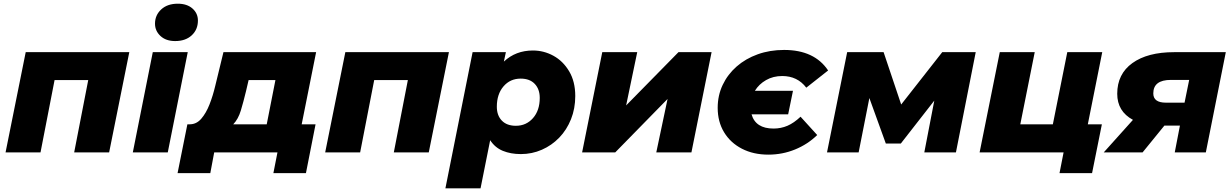

<svg xmlns="http://www.w3.org/2000/svg" viewBox="-20 -824 6657 1038"><path d="M10 0 119 -542H679L570 0H381L457 -391H275L199 0Z M698 0 806 -542H995L887 0ZM927 -602Q877 -602 847.5 -629.5Q818 -657 818 -696Q818 -742 851.5 -773Q885 -804 941 -804Q991 -804 1020.5 -778Q1050 -752 1050 -713Q1050 -664 1016.5 -633Q983 -602 927 -602Z M940 112 993 -152H1006Q1042 -152 1068 -182Q1094 -212 1112.5 -259Q1131 -306 1144 -361L1188 -542H1689L1611 -152H1686L1634 112H1458L1480 0H1138L1117 112ZM1422 -152 1469 -391H1324L1310 -331Q1296 -273 1282 -226.5Q1268 -180 1241 -152Z M1738 0 1847 -542H2407L2298 0H2109L2185 -391H2003L1927 0Z M2796 9Q2741 9 2698.5 -8.5Q2656 -26 2630 -66L2578 194H2388L2535 -542H2715L2704 -491Q2768 -551 2861 -551Q2920 -551 2972 -522.5Q3024 -494 3057 -438.5Q3090 -383 3090 -305Q3090 -237 3067 -179.5Q3044 -122 3003.5 -80Q2963 -38 2909.5 -14.5Q2856 9 2796 9ZM2769 -144Q2825 -144 2861.5 -185.5Q2898 -227 2898 -295Q2898 -342 2871 -370.5Q2844 -399 2795 -399Q2738 -399 2702 -357Q2666 -315 2666 -247Q2666 -200 2693 -172Q2720 -144 2769 -144Z M3127 0 3236 -542H3425L3365 -254L3648 -542H3827L3718 0H3528L3589 -289L3306 0Z M4267 -333 4241 -206H4043Q4065 -129 4162 -129Q4202 -129 4237 -144Q4272 -159 4308 -193L4398 -94Q4347 -44 4278.5 -16Q4210 12 4134 12Q4053 12 3991 -20Q3929 -52 3894.5 -109Q3860 -166 3860 -241Q3860 -308 3887 -365Q3914 -422 3962.5 -464.5Q4011 -507 4076.5 -530.5Q4142 -554 4219 -554Q4383 -554 4457 -443L4339 -350Q4291 -413 4209 -413Q4160 -413 4121.5 -391Q4083 -369 4061 -333Z M4451 0 4560 -542H4757L4852 -259L5074 -542H5255L5148 0H4977L5031 -280L4850 -48H4769L4680 -294L4622 0Z M5276 0 5385 -542H5574L5496 -152H5672L5750 -542H5939L5861 -152H5937L5884 112H5708L5730 0Z M6331 0 6359 -145H6275L6157 0H5947L6105 -176Q6020 -222 6020 -317Q6020 -424 6102 -483Q6184 -542 6328 -542H6607L6499 0ZM6384 -269 6409 -392H6310Q6215 -392 6215 -319Q6215 -269 6283 -269Z"/></svg>

Font: Montserrat ExtraBold
Style: Italic
Weight: 800
Italic angle: -11.3°
Designer: Julieta Ulanovsky
Foundry: Julieta Ulanovsky
Version: Version 9.000; ttfautohint (v1.8.4.7-5d5b)